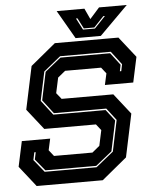

<svg xmlns="http://www.w3.org/2000/svg" viewBox="-58 -906 767 955"><g transform="rotate(-5 325.5 -429.0)"><path d="M86 0 5 -103 32 -229H173.5L161 -172L185 -141.5H377L414 -172L430.5 -249L406.5 -279.5H148.5L67.5 -382.5L113 -597L238 -700H555.5L636.5 -597L609.5 -471H468L480.5 -528L456.5 -558.5H277L239.5 -528L223 -451.5L247.5 -421H505.5L586.5 -318L541 -103L416 0ZM132 -67H391L478.5 -137.5L511 -293L464.5 -353.5H203L150.5 -422L180 -562L259.5 -626H507.5L554.5 -564.5L548 -532.5H555L562 -566.5L511.5 -633H258.5L173.5 -564L143 -420L199.5 -346.5H460.5L503.5 -291L471.5 -139.5L390 -74H136L88.5 -132L96 -168H89L81 -130ZM343 -716 261 -858H399.5L424.5 -804L472.5 -858H611L469 -716ZM383.5 -755H443L498 -813H490L440.5 -760.5H388L361 -813H353.5Z"/></g></svg>

Font: Tourney ExtraBold
Style: Italic
Weight: 800
Italic angle: -12°
Version: Version 1.015